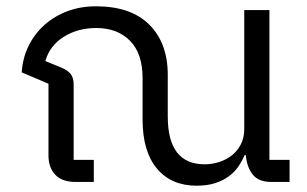

<svg xmlns="http://www.w3.org/2000/svg" viewBox="-20 -578 975 610"><path d="M605 12Q524 12 478.5 -42.5Q433 -97 433 -198V-330Q433 -408 393 -448.5Q353 -489 286 -489Q227 -489 182.5 -461Q138 -433 124 -384L173 -364Q195 -355 204.5 -343Q214 -331 214 -309V-70H278V0H220Q177 0 155.5 -23Q134 -46 134 -84V-312L49 -348Q52 -394 71 -432.5Q90 -471 121.5 -499Q153 -527 194.5 -542.5Q236 -558 285 -558Q396 -558 454.5 -499.5Q513 -441 513 -340V-208Q513 -56 630 -56Q653 -56 675.5 -63Q698 -70 716 -84Q734 -98 745 -119Q756 -140 756 -168V-546H836V-70H900V0H841Q801 0 782.5 -24Q764 -48 761 -85H757Q749 -66 737 -48.5Q725 -31 706.5 -17.5Q688 -4 663 4Q638 12 605 12Z"/></svg>

Font: IBM Plex Sans Thai
Style: Regular
Weight: 400
Designer: Mike Abbink, Paul van der Laan, Pieter van Rosmalen, Ben Mitchell, Mark Frömberg
Foundry: Bold Monday
Version: Version 1.1